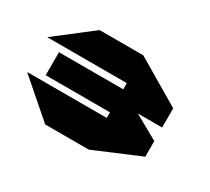

<svg xmlns="http://www.w3.org/2000/svg" viewBox="-81 -916 616 564"><g transform="rotate(30 227.0 -634.0)"><path d="M117 -474 -5 -580V-581H264V-474ZM46 -600V-678H264V-600ZM-5 -699V-700L117 -794H264V-699ZM264 -638V-794H265L419 -703V-638ZM264 -474V-678H265L419 -592V-539L265 -474Z"/></g></svg>

Font: Foldit Black
Style: Regular
Weight: 900
Version: Version 1.003